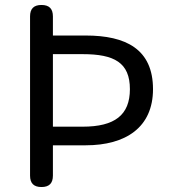

<svg xmlns="http://www.w3.org/2000/svg" viewBox="-20 -753 692 773"><path d="M101 -366V-46C101 -15 116 0 147 0C178 0 193 -15 193 -46V-168H259H325C486 -168 596 -240 596 -394C596 -555 487 -610 325 -610H193V-687C193 -718 178 -733 147 -733C116 -733 101 -718 101 -687ZM193 -389V-535H253H313C440 -535 503 -501 503 -394C503 -290 442 -243 313 -243H193Z"/></svg>

Font: GenSenRounded2 TW R
Style: Regular
Weight: 400
Version: Version 2.100;PS 2.1;hotconv 16.6.51;makeotf.lib2.5.65220 DE